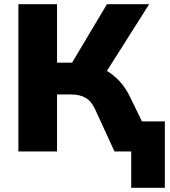

<svg xmlns="http://www.w3.org/2000/svg" viewBox="-20 -725 815 919"><path d="M608 174V0H548V-144H769V174ZM68 0V-705H253V-425H339L313 -405L492 -705H694L480 -367L403 -417Q450 -409 486.5 -388.5Q523 -368 552.5 -336Q582 -304 604 -258L729 0H528L437 -198Q419 -239 391 -256Q363 -273 319 -273H253V0Z"/></svg>

Font: Nunito Sans 11pt Black
Style: Regular
Weight: 900
Version: Version 3.101;gftools[0.9.27]